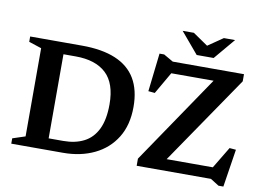

<svg xmlns="http://www.w3.org/2000/svg" viewBox="-92 -1027 1646 1204"><g transform="rotate(10 731.0 -425.0)"><path d="M606 -349.5Q606 -483.5 538.8 -546.2Q471.5 -609 345 -609H195.5L186 -682.5H372Q500.5 -682.5 586.2 -646.5Q672 -610.5 714.5 -538.8Q757 -467 757 -359.5Q757 -244.5 707.5 -164.2Q658 -84 570.8 -42Q483.5 0 371 0H186L195.5 -73.5H359.5Q436 -73.5 491.2 -101.8Q546.5 -130 576.2 -191Q606 -252 606 -349.5ZM42 0V-34L122.5 -60.5V-622L42 -648.5V-682.5H267V0ZM1403.5 -682.5V-637L999 -45L943.5 -73.5H1312.5L1395 -210.5L1436 -207L1398.5 34H1367.5L1313.5 0H840.5V-45.5L1242 -637L1308 -609H953.5L873 -469.5L831.5 -473.5L859.5 -717.5H889L950 -682.5ZM1157 -809.5H1132L1240 -883.5H1311.5L1198.5 -749.5H1090.5L977.5 -883.5H1049Z"/></g></svg>

Font: Newsreader SemiBold
Style: Regular
Weight: 600
Designer: Hugues Gentile
Foundry: Production Type
Version: Version 1.003